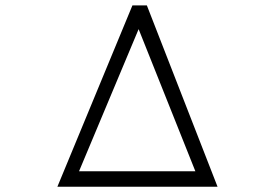

<svg xmlns="http://www.w3.org/2000/svg" viewBox="-20 -706 1040 727"><path d="M197.3 1H803.7L536.1 -685.5H481.4ZM719.7 -57.6H279.3L504.9 -595.7Z"/></svg>

Font: DotumChe
Style: Regular
Weight: 400
Monospace: yes
Version: Version 2.21